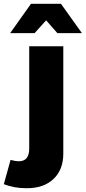

<svg xmlns="http://www.w3.org/2000/svg" viewBox="-83 -783 448 1004"><path d="M158.2 -676.8 98.1 -609.9H-29.8L79.1 -763.2H235.8L345.2 -609.9H216.8ZM69.8 -6.8V-541H248V20Q248 105 196 153.6Q144 202.1 54.2 201.2Q-8.8 201.2 -63 180.2L-27.8 53.2Q-2.9 60.1 14.2 60.1Q69.8 61.5 69.8 -6.8Z"/></svg>

Font: Montserrat-Arabic
Style: Bold
Weight: 700
Designer: Mohamed Gaber
Foundry: Kief Type Foundry
Version: Version 5.008;PS 005.008;hotconv 1.0.88;makeotf.lib2.5.64775